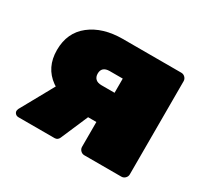

<svg xmlns="http://www.w3.org/2000/svg" viewBox="-113 -676 882 832"><g transform="rotate(30 327.5 -260.0)"><path d="M391 0Q380 0 372 -8Q364 -16 364 -27V-151H307V-156Q190 -156 125 -202.5Q60 -249 60 -336Q60 -423 122 -471.5Q184 -520 284 -520H576Q587 -520 595 -512Q603 -504 603 -493V-27Q603 -16 595 -8Q587 0 576 0ZM62 0Q52 0 46 -6Q40 -12 40 -20Q40 -22 41 -25Q42 -28 43 -31L140 -206L329 -166L264 -15Q261 -8 255.5 -4Q250 0 242 0ZM304 -300H369V-371H304Q284 -371 274 -362Q264 -353 264 -336Q264 -319 274 -309.5Q284 -300 304 -300Z"/></g></svg>

Font: Rubik Light Black
Style: Regular
Weight: 900
Version: Version 2.104